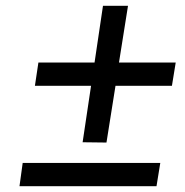

<svg xmlns="http://www.w3.org/2000/svg" viewBox="-20 -640 637 660"><path d="M100 -345H293L264 -151L346 -150L377 -345H571L584 -425H389L420 -620H334L305 -425H112ZM47 0H518L531 -80H58Z"/></svg>

Font: Jost
Style: Italic
Weight: 400
Italic angle: -5°
Version: Version 3.710